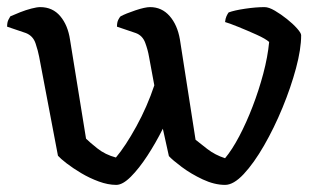

<svg xmlns="http://www.w3.org/2000/svg" viewBox="-25 -520 910 540"><path d="M302 0Q279 0 253 -9.5Q227 -19 203.5 -33Q180 -47 162.5 -60.5Q145 -74 138 -82L85 -361Q82 -377 75 -398Q68 -419 48 -427L-5 -445Q-5 -457 -1.5 -464Q2 -471 4 -474Q15 -479 31.5 -485.5Q48 -492 63.5 -496Q79 -500 88 -500Q123 -500 144.5 -474.5Q166 -449 172 -408L217 -130Q227 -120 249 -102.5Q271 -85 301 -77Q328 -109 358.5 -164.5Q389 -220 409 -280L394 -361Q391 -379 383.5 -399.5Q376 -420 357 -427L304 -445Q304 -457 307.5 -464Q311 -471 314 -474Q329 -482 356 -491Q383 -500 397 -500Q430 -500 452 -475Q474 -450 481 -409L525 -127Q536 -118 558 -101Q580 -84 608 -75Q628 -99 648 -137Q668 -175 685.5 -220.5Q703 -266 715.5 -313Q728 -360 732 -402Q722 -411 696.5 -422.5Q671 -434 645 -444.5Q619 -455 608 -458Q609 -468 612 -474.5Q615 -481 618 -485Q634 -491 664.5 -495.5Q695 -500 719 -500Q731 -500 748 -490Q765 -480 782 -466.5Q799 -453 810.5 -440Q822 -427 822 -421Q822 -382 807.5 -328Q793 -274 769.5 -217Q746 -160 717.5 -110.5Q689 -61 660.5 -30.5Q632 0 608 0Q578 0 545 -15.5Q512 -31 486 -50.5Q460 -70 450 -81L433 -158Q413 -118 389.5 -82Q366 -46 343 -23Q320 0 302 0Z"/></svg>

Font: Texturina
Style: Regular
Weight: 400
Designer: Guillermo Torres Carreño
Foundry: Omnibus-Type
Version: Version 1.002; ttfautohint (v1.8.3)